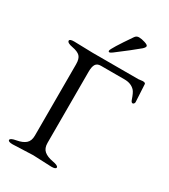

<svg xmlns="http://www.w3.org/2000/svg" viewBox="-207 -950 930 1054"><g transform="rotate(30 258.5 -423.0)"><path d="M273 -707Q261 -698 255 -698Q249 -698 249 -705Q249 -719 331 -838Q340 -851 356 -851Q372 -851 394 -844Q416 -837 416 -829Q416 -821 403 -809Q358 -771 273 -707ZM511 -644 517 -533Q517 -528 513.5 -523.5Q510 -519 506 -519Q497 -519 492 -535Q480 -571 469 -584Q445 -611 402 -611H252Q229 -611 219.5 -596Q210 -581 210 -549V-98Q210 -64 229.5 -47.5Q249 -31 285.5 -24.5Q322 -18 322 -6.5Q322 5 293 5L176 0L48 5Q19 5 19 -6.5Q19 -18 55.5 -24.5Q92 -31 111 -47.5Q130 -64 130 -98V-550Q130 -585 115.5 -600Q101 -615 65.5 -621.5Q30 -628 30 -642Q30 -653 59 -653L177 -650H467L493 -653Q511 -653 511 -644Z"/></g></svg>

Font: EB Garamond
Style: Regular
Weight: 400
Version: Version 0.012